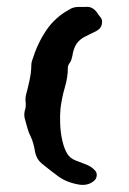

<svg xmlns="http://www.w3.org/2000/svg" viewBox="-20 -536 370 552"><path d="M273 -468Q271 -454 256.5 -446.5Q242 -439 226 -431.5Q210 -424 200 -410Q191 -396 188 -375Q187 -370 185 -364Q183 -358 179 -353Q175 -348 175 -339Q175 -314 166.5 -285Q158 -256 154 -225Q152 -205 153 -179.5Q154 -154 159.5 -130.5Q165 -107 174 -93Q182 -81 196.5 -75Q211 -69 226.5 -63.5Q242 -58 253 -46Q259 -40 258 -30.5Q257 -21 249 -15Q233 -2 209 -5Q172 -11 147.5 -29Q123 -47 100 -66Q86 -77 81 -98Q77 -125 68 -144Q63 -153 59 -167Q55 -181 51 -196Q48 -209 53 -224Q54 -228 54 -232Q54 -236 54 -240Q52 -253 55 -264Q60 -282 65 -305.5Q70 -329 70 -348Q70 -357 73 -364Q88 -412 113.5 -449.5Q139 -487 180 -509Q191 -516 205 -516H225Q245 -519 259 -500Q264 -492 269.5 -485.5Q275 -479 273 -468Z"/></svg>

Font: Slackside One
Style: Regular
Weight: 400
Version: Version 1.000